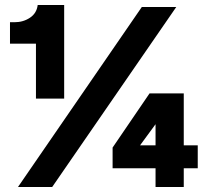

<svg xmlns="http://www.w3.org/2000/svg" viewBox="-20 -749 832 769"><path d="M124 -354V-574H20V-660H38Q73 -660 100 -678Q127 -696 131 -729H237V-354ZM52 0 548 -721H686L189 0ZM603 0V-338L654 -321L541 -167H772V-75H431V-158L579 -375H716V0Z"/></svg>

Font: Mona Sans ExtraLight Black
Style: Regular
Weight: 900
Version: Version 2.000